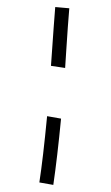

<svg xmlns="http://www.w3.org/2000/svg" viewBox="-65 -802 629 1088"><g transform="rotate(5 250.0 -257.5)"><path d="M290 -421 209 -426Q204 -701 204 -760H284Q284 -711 285 -655Q286 -599 287.5 -530.5Q289 -462 290 -421ZM212 -140 292 -133Q290 89 281 245L201 238Q210 101 212 -140Z"/></g></svg>

Font: Boogaloo
Style: Regular
Weight: 400
Designer: John Vargas Beltran
Foundry: John Vargas Beltran
Version: Version 1.001